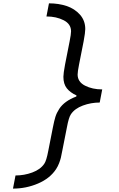

<svg xmlns="http://www.w3.org/2000/svg" viewBox="-20 -1029 707 1143"><path d="M442.1 -585.3Q442.1 -541.7 486 -519.2Q529.9 -496.7 588.5 -496.7L573.6 -418.6Q521.5 -418.6 473.3 -400.7Q425.1 -382.8 402.3 -349Q389.3 -330.7 378.3 -270.8L350.9 -132.2Q345.7 -104.2 342.4 -90.5Q339.2 -76.8 332 -57.9Q324.9 -39.1 313.8 -22.1Q277.3 33.2 206.4 63.5Q135.4 93.8 57.3 93.8L72.3 15.6Q124.3 15.6 172.5 -2.3Q220.7 -20.2 243.5 -54Q256.5 -72.3 267.6 -132.2L294.9 -270.8Q302.7 -310.5 309.9 -333.7Q317.1 -356.8 332.7 -380.9Q363.3 -427.7 434.2 -454.4L435.5 -460.9Q397.8 -477.9 377.6 -503.6Q357.4 -529.3 357.4 -571.6Q357.4 -591.8 367.2 -644.5L394.5 -783.2Q403 -825.5 403 -842.4Q403 -886.1 359 -908.5Q315.1 -931 256.5 -931L271.5 -1009.1Q328.8 -1009.1 376.6 -993.2Q424.5 -977.2 456.1 -941.7Q487.6 -906.2 487.6 -856.1Q487.6 -835.9 477.9 -783.2L450.5 -644.5Q442.1 -602.2 442.1 -585.3Z"/></svg>

Font: TypoPRO Monoid
Style: Italic
Weight: 400
Width: 4
Italic angle: -11°
Monospace: yes
Version: Version 0.61